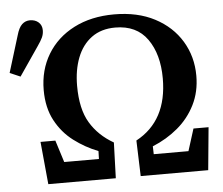

<svg xmlns="http://www.w3.org/2000/svg" viewBox="-60 -742 929 799"><g transform="rotate(-5 404.5 -343.0)"><path d="M110 0 93 -178H155L184 -86H329L330 -119Q276 -140 229 -175.5Q182 -211 153.5 -264.5Q125 -318 125 -391Q125 -475 164.5 -540.5Q204 -606 276 -643Q348 -680 444 -680Q542 -680 613.5 -642.5Q685 -605 724 -540.5Q763 -476 763 -396Q763 -329 736 -275Q709 -221 662.5 -182Q616 -143 557 -119L558 -86H703L732 -178H795L778 0H496L491 -149Q623 -220 623 -397Q623 -498 578 -561.5Q533 -625 444 -625Q385 -625 345 -595.5Q305 -566 285 -514.5Q265 -463 265 -397Q265 -300 299.5 -242.5Q334 -185 397 -149L392 0ZM-10 -475 37 -628Q46 -660 60 -673Q74 -686 93 -686Q115 -686 129 -673.5Q143 -661 143 -640Q143 -624 136.5 -610Q130 -596 116 -576L34 -456Z"/></g></svg>

Font: Source Serif 4 SmText Semibold
Style: Regular
Weight: 600
Designer: Frank Grießhammer
Foundry: Adobe
Version: Version 4.005;hotconv 1.1.0;makeotfexe 2.6.0